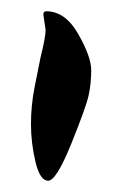

<svg xmlns="http://www.w3.org/2000/svg" viewBox="-20 -212 230 341"><path d="M61 -159 57 -186Q57 -192 62 -192Q96 -192 119 -151.5Q142 -111 142 -87.5Q142 -64 137.5 -43Q133 -22 106.5 43.5Q80 109 65.5 109Q51 109 43 75.5Q35 42 35 8.5Q35 -25 41.5 -57.5Q48 -90 52 -110Q61 -146 61 -159Z"/></svg>

Font: Devonshire
Style: Regular
Weight: 400
Designer: Astigmatic (AOETI)
Foundry: Astigmatic (AOETI)
Version: Version 1.001